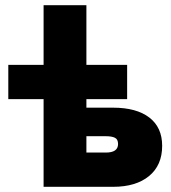

<svg xmlns="http://www.w3.org/2000/svg" viewBox="-20 -720 660 740"><path d="M12 -470H148V-700H313V-470H470V-338H313V-305H416Q506 -305 555.5 -267Q605 -229 605 -158Q605 -83 554.5 -41.5Q504 0 416 0H148V-338H12ZM313 -195V-132H388Q435 -132 435 -165Q435 -183 423 -189Q411 -195 388 -195Z"/></svg>

Font: Tilda Sans Black
Style: Regular
Weight: 900
Designer: ParaType Ltd
Foundry: ParaType Ltd
Version: Version 1.009